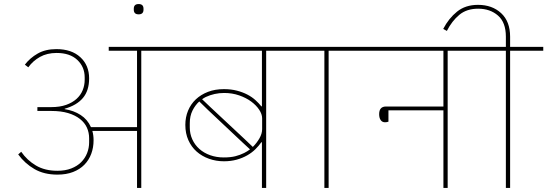

<svg xmlns="http://www.w3.org/2000/svg" viewBox="-20 -930 2708 950"><path d="M264 -66Q198 -66 150.5 -93.5Q103 -121 70 -166L85 -179Q114 -137 158 -111Q202 -85 264 -85Q303 -85 332.5 -96.5Q362 -108 381.5 -127.5Q401 -147 411 -172.5Q421 -198 421 -226V-246Q421 -274 410 -298.5Q399 -323 375.5 -341.5Q352 -360 317 -370.5Q282 -381 234 -381H165V-400H233Q276 -400 307 -411Q338 -422 358.5 -440.5Q379 -459 389 -483.5Q399 -508 399 -535V-547Q399 -599 362.5 -633.5Q326 -668 260 -668Q213 -668 178 -648.5Q143 -629 120 -597L103 -610Q128 -643 166.5 -665Q205 -687 259 -687Q334 -687 377.5 -647Q421 -607 421 -542Q421 -482 390.5 -445.5Q360 -409 300 -392V-390Q345 -383 379 -361Q413 -339 430 -301H658V-679H518V-698H843V-679H679V0H658V-282H437Q443 -261 443 -236Q443 -200 431.5 -169Q420 -138 397.5 -115Q375 -92 341.5 -79Q308 -66 264 -66Z M666 -859Q642 -859 642 -882V-887Q642 -910 666 -910Q690 -910 690 -887V-882Q690 -859 666 -859Z M1276 -226H1273Q1261 -209 1244 -192Q1227 -175 1203.5 -161.5Q1180 -148 1151 -140Q1122 -132 1088 -132Q1049 -132 1014 -144.5Q979 -157 953 -180Q927 -203 912 -236.5Q897 -270 897 -312Q897 -350 910.5 -382.5Q924 -415 949 -438.5Q974 -462 1009 -475.5Q1044 -489 1088 -489Q1123 -489 1152 -481.5Q1181 -474 1204 -462Q1227 -450 1244 -434.5Q1261 -419 1273 -404H1276V-679H803V-698H1461V-679H1297V0H1276ZM1231 -203Q1251 -223 1264 -246Q1277 -269 1277 -291V-345Q1277 -365 1262.5 -387Q1248 -409 1223 -427.5Q1198 -446 1163.5 -458Q1129 -470 1089 -470Q1041 -470 998 -450Q993 -448 989 -445Q985 -442 980 -439L1022 -399L1189 -243ZM1087 -151Q1121 -151 1144.5 -157Q1168 -163 1188 -173Q1204 -181 1217 -191L1178 -227L1008 -387L966 -428Q946 -410 932.5 -383Q919 -356 919 -320V-300Q919 -268 931.5 -240.5Q944 -213 966.5 -193Q989 -173 1020 -162Q1051 -151 1087 -151Z M1585 -679H1421V-698H1770V-679H1606V0H1585Z M1885 -325Q1871 -325 1863.5 -336Q1856 -347 1856 -365Q1856 -403 1890 -403H2174V-679H1730V-698H2359V-679H2195V0H2174V-384H1902V-328Q1894 -325 1885 -325Z M2483 -679H2319V-698H2483V-749Q2483 -819 2444 -853Q2405 -887 2346 -887Q2289 -887 2252.5 -856.5Q2216 -826 2191 -777L2173 -787Q2200 -839 2241.5 -872.5Q2283 -906 2345 -906Q2415 -906 2459.5 -865Q2504 -824 2504 -748V-698H2668V-679H2504V0H2483Z"/></svg>

Font: IBM Plex Sans Devanagari Thin
Style: Regular
Weight: 100
Designer: Mike Abbink, Paul van der Laan, Pieter van Rosmalen, Erin McLaughlin
Foundry: Bold Monday
Version: Version 1.1